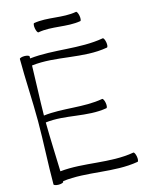

<svg xmlns="http://www.w3.org/2000/svg" viewBox="-144 -1084 919 1183"><g transform="rotate(-15 315.5 -492.5)"><path d="M202 -929C290 -945 381 -914 469 -929C474 -930 476 -945 473 -962C470 -979 463 -992 458 -991C370 -975 279 -1006 191 -991C186 -990 184 -975 187 -958C190 -941 197 -928 202 -929ZM49 -800C49 -667 58 -533 58 -400C58 -267 49 -133 49 0C49 5 63 10 80 10C97 10 111 5 111 0V-4C268 -24 429 27 585 0C591 -1 593 -16 590 -33C587 -50 580 -63 575 -62C421 -35 264 -83 111 -67C108 -172 103 -276 102 -381C229 -397 358 -347 485 -369C491 -370 493 -385 490 -402C487 -419 480 -432 475 -431C352 -409 225 -440 102 -425C103 -531 109 -637 111 -742C268 -761 428 -701 585 -729C591 -730 593 -745 590 -762C587 -779 580 -792 575 -791C422 -764 265 -804 111 -787C111 -791 111 -796 111 -800C111 -805 97 -810 80 -810C63 -810 49 -805 49 -800Z"/></g></svg>

Font: Nupuram ExtraLight
Style: Regular
Weight: 200
Designer: Santhosh Thottingal (santhosh.thottingal@gmail.com)
Foundry: SMC
Version: Version 1.000